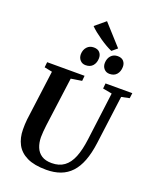

<svg xmlns="http://www.w3.org/2000/svg" viewBox="-207 -1298 1158 1425"><g transform="rotate(20 372.0 -585.5)"><path d="M675 -688.5 625 -306Q614 -222.5 591 -162.5Q568 -102.5 532.5 -64.5Q497 -26.5 448 -8.2Q399 10 336.5 10Q242 10 184.2 -18Q126.5 -46 100 -96.2Q73.5 -146.5 73 -212.5Q73 -231.5 73.5 -251.5Q74 -271.5 76.5 -292.5L128.5 -688.5L66.5 -701L71 -743H366.5L362.5 -701.5L277 -688L225.5 -302Q222 -274 220 -249.2Q218 -224.5 218 -204.5Q218.5 -160.5 232.8 -125.5Q247 -90.5 277.5 -70.5Q308 -50.5 357.5 -50.5Q416 -50.5 455.2 -79Q494.5 -107.5 517.8 -165Q541 -222.5 552 -309.5L600.5 -688L528 -701.5L532 -743H743.5L738 -701.5ZM345.5 -819.5Q319 -819.5 302.2 -838Q285.5 -856.5 285.5 -884.5Q286.5 -920 306.8 -942.2Q327 -964.5 360 -964.5Q391.5 -964.5 407.2 -946.5Q423 -928.5 422.5 -902Q422 -866 402.5 -842.8Q383 -819.5 345.5 -819.5ZM534.5 -819.5Q508 -819.5 491.2 -838Q474.5 -856.5 475 -884.5Q476 -920 496 -942.2Q516 -964.5 549 -964.5Q580 -964.5 595.8 -946.5Q611.5 -928.5 611 -902Q610.5 -866 591 -842.8Q571.5 -819.5 534.5 -819.5ZM490 -984.5Q470.5 -992.5 444.8 -1007.2Q419 -1022 392.2 -1040.5Q365.5 -1059 341.8 -1078Q318 -1097 303 -1113L384.5 -1181L531 -1019Z"/></g></svg>

Font: Merriweather 48pt
Style: Bold Italic
Weight: 700
Italic angle: -7.8°
Version: Version 2.101